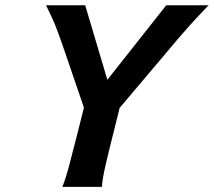

<svg xmlns="http://www.w3.org/2000/svg" viewBox="-20 -726 831 746"><path d="M158.7 -705.6H311L423.8 -326.2L318.8 -270.5L235.4 -514.6Q219.2 -562.5 202.6 -607.2Q186 -651.9 158.7 -705.6ZM626 -705.6H790.5Q751.5 -665 723.1 -633.8Q694.8 -602.5 670.9 -574.5Q647 -546.4 620.6 -514.6L414.1 -270.5L326.2 -326.2ZM376 0H222.2Q234.4 -28.8 249 -84Q263.7 -139.2 281.7 -210.4L313 -335.9H452.1L420.9 -210.4Q402.8 -139.2 390.1 -84Q377.4 -28.8 376 0Z"/></svg>

Font: Andika
Style: Bold Italic
Weight: 700
Italic angle: -14°
Designer: Victor Gaultney, Annie Olsen, Julie Remington, Don Collingsworth, Eric Hays, Becca Hirsbrunner
Foundry: SIL International
Version: Version 6.101